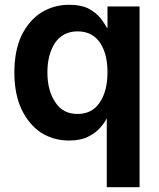

<svg xmlns="http://www.w3.org/2000/svg" viewBox="-20 -575 665 802"><path d="M427 -83Q417 -62 399 -42Q379 -19 348 -4Q317 12 268 12Q204 12 151 -21Q100 -56 70 -118Q40 -183 40 -272Q40 -363 70 -427Q102 -491 153 -523Q205 -555 269 -555Q319 -555 350 -539Q380 -523 400 -499Q417 -477 427 -458H429V-548H563V207H426V-83ZM396 -146Q429 -194 429 -273Q429 -351 397 -398Q364 -444 304 -444Q243 -444 210 -396Q178 -347 178 -273Q178 -196 211 -148Q242 -99 304 -99Q364 -99 396 -146Z"/></svg>

Font: Sinter Bold
Style: Regular
Weight: 700
Foundry: Adobe & rsms
Version: Version 1.000